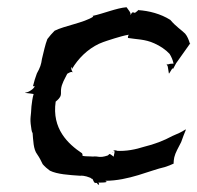

<svg xmlns="http://www.w3.org/2000/svg" viewBox="-20 -492 546 531"><path d="M50 -235C54 -235 73 -232 73 -232C70 -222 68 -208 67 -198C66 -170 62 -166 66 -141C66 -137 68 -129 69 -125L70 -126C72 -104 72 -79 83 -65C90 -55 94 -46 98 -38C104 -31 111 -25 118 -20C138 -10 171 -8 201 -6C215 -7 225 -2 233 1H231L232 2H233C239 2 237 13 244 14H248C252 22 257 19 252 13H258C273 13 278 11 274 10C273 9 272 9 271 8C336 8 395 -21 436 -30C445 -33 453 -36 459 -39H460C460 -45 461 -52 462 -57C465 -70 473 -83 481 -99C485 -111 490 -123 494 -133L493 -134C483 -127 469 -121 457 -116C433 -103 407 -93 378 -86C356 -79 329 -73 301 -75L302 -76V-77C301 -77 301 -77 300 -76H294V-75C295 -75 296 -74 297 -73C295 -72 292 -71 289 -69C291 -71 294 -72 297 -73C297 -69 294 -61 295 -60L294 -59C289 -63 286 -65 284 -66C285 -67 288 -68 289 -69C288 -68 285 -67 284 -66C283 -67 282 -65 278 -62C254 -54 252 -61 237 -59C226 -60 217 -59 208 -61C209 -62 208 -66 207 -68C168 -94 123 -136 134 -211C139 -215 147 -222 148 -229H149L148 -230C150 -233 146 -245 153 -261C156 -270 162 -279 166 -288C170 -290 174 -293 178 -293C179 -293 180 -292 180 -292C180 -292 181 -293 181 -293C180 -293 180 -293 180 -294C174 -305 179 -308 179 -305V-301C196 -330 222 -356 254 -371C270 -378 282 -381 297 -386C310 -390 324 -394 336 -396C335 -394 333 -390 334 -387C357 -383 381 -384 407 -372C423 -365 439 -354 449 -343C454 -335 458 -326 460 -316C456 -316 450 -316 445 -314C442 -313 440 -316 440 -316C440 -316 442 -313 444 -308C445 -302 446 -295 447 -289H448C451 -293 453 -298 457 -303L458 -302H459C462 -307 464 -312 467 -317L506 -372C507 -373 505 -372 505 -372C502 -382 498 -392 492 -399C482 -409 466 -419 451 -437C424 -454 392 -462 363 -464V-465C362 -463 357 -459 354 -457C350 -455 348 -462 343 -454C343 -453 341 -451 341 -450V-454C341 -457 337 -463 330 -472C303 -470 265 -454 236 -448L238 -446C212 -429 159 -421 131 -407C124 -400 117 -392 111 -384C105 -369 101 -349 96 -329C94 -314 91 -305 82 -289C78 -278 74 -266 71 -253H72L73 -254C78 -256 76 -248 62 -240C59 -238 53 -236 50 -236Z"/></svg>

Font: Charger Mayhem
Style: Obl
Weight: 400
Designer: Jasper
Foundry: Cannot Into Space Fonts
Version: Version 0.98